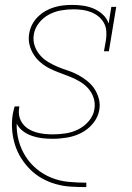

<svg xmlns="http://www.w3.org/2000/svg" viewBox="-20 -558 540 783"><path d="M331 205Q299 205 267.5 203Q236 201 206.5 192.5Q177 184 150.5 169Q124 154 103 133Q82 112 66 86.5Q50 61 41 32Q32 3 29.5 -28.5Q27 -60 32 -92Q34 -100 35.5 -108Q37 -116 40 -124H59Q59 -123 58.5 -122Q58 -121 58 -120H59Q58 -119 58 -118Q58 -117 58 -117Q55 -99 59 -82.5Q63 -66 73 -53Q83 -40 97 -31.5Q111 -23 127 -18.5Q143 -14 160 -12Q177 -10 195 -10Q221 -10 247.5 -14Q274 -18 298.5 -30Q323 -42 342 -64Q361 -86 365 -113Q369 -136 362 -158Q355 -180 340.5 -196.5Q326 -213 307 -224.5Q288 -236 267 -244.5Q246 -253 225 -260.5Q204 -268 184 -278Q164 -288 147 -302Q130 -316 118 -334.5Q106 -353 100.5 -375Q95 -397 99 -421Q102 -440 111 -457.5Q120 -475 134 -489Q148 -503 165.5 -513Q183 -523 201.5 -528.5Q220 -534 238.5 -536Q257 -538 276 -538Q298 -538 321 -534.5Q344 -531 364 -522Q384 -513 400 -498Q416 -483 423 -462L434 -530H454L424 -349H404L412 -394Q415 -413 413.5 -431.5Q412 -450 403.5 -465Q395 -480 381.5 -491Q368 -502 351.5 -508.5Q335 -515 316.5 -517.5Q298 -520 280 -520Q280 -520 280 -520Q280 -520 279 -520Q254 -520 228.5 -515.5Q203 -511 179.5 -498.5Q156 -486 139 -464.5Q122 -443 118 -418Q114 -394 121 -372.5Q128 -351 142.5 -334Q157 -317 176 -305.5Q195 -294 215.5 -285.5Q236 -277 257.5 -270Q279 -263 298.5 -252.5Q318 -242 335.5 -228Q353 -214 365 -196Q377 -178 383 -155.5Q389 -133 385 -110Q380 -80 359.5 -55Q339 -30 311.5 -16Q284 -2 254 3Q224 8 195 8Q173 8 151.5 5.5Q130 3 110 -4Q90 -11 73.5 -23.5Q57 -36 48 -54Q47 -18 56.5 16.5Q66 51 84.5 80Q103 109 129.5 131Q156 153 189 166.5Q222 180 258.5 183.5Q295 187 331 187H332V205Z"/></svg>

Font: Iosevka Slab Thin Oblique
Style: Regular
Weight: 100
Italic angle: -9°
Monospace: yes
Designer: Belleve Invis
Foundry: Belleve Invis
Version: Version 11.1.0; ttfautohint (v1.8.3)